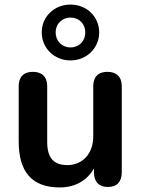

<svg xmlns="http://www.w3.org/2000/svg" viewBox="-20 -812 619 842"><path d="M289 -547C360 -547 415 -601 415 -670C415 -739 360 -792 289 -792C218 -792 163 -739 163 -670C163 -601 218 -547 289 -547ZM289 -604C252 -604 224 -632 224 -670C224 -707 252 -735 289 -735C327 -735 354 -707 354 -670C354 -632 327 -604 289 -604ZM242 10C308 10 361 -19 392 -73V-56C392 -15 414 8 453 8C493 8 514 -15 514 -56V-434C514 -475 491 -497 451 -497C411 -497 389 -475 389 -434V-214C389 -138 342 -88 275 -88C214 -88 187 -121 187 -190V-434C187 -475 164 -497 124 -497C84 -497 62 -475 62 -434V-192C62 -58 120 10 242 10Z"/></svg>

Font: Nunito
Style: Bold
Weight: 700
Designer: Vernon Adams
Foundry: Vernon Adams
Version: Version 3.602